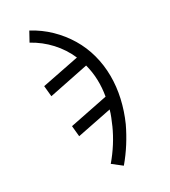

<svg xmlns="http://www.w3.org/2000/svg" viewBox="-111 -617 823 930"><g transform="rotate(-15 300.0 -152.5)"><path d="M395 223 336 198Q356 156 370 111.5Q384 67 391 23V22Q394 2 396.5 -18Q399 -38 399 -58L223 29L202 -27L396 -123Q392 -169 379 -212Q366 -255 344 -293L143 -193L122 -249L311 -342Q273 -390 221 -423Q169 -456 108 -471L122 -528Q182 -514 234 -485Q286 -456 328 -415.5Q370 -375 399.5 -324Q429 -273 445 -215Q461 -157 463.5 -94.5Q466 -32 456 31Q447 80 432 128Q417 176 395 223Z"/></g></svg>

Font: Iosevka Aile Light
Style: Italic
Weight: 300
Italic angle: -9°
Designer: Belleve Invis
Foundry: Belleve Invis
Version: Version 31.1.0; ttfautohint (v1.8.4)